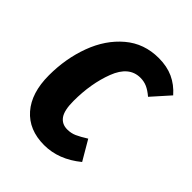

<svg xmlns="http://www.w3.org/2000/svg" viewBox="-164 -643 756 756"><g transform="rotate(45 213.5 -265.0)"><path d="M427 -482 361 -408Q341 -425 324 -432.5Q307 -440 287 -440Q224 -440 194.5 -363Q165 -286 165 -189Q165 -137 181 -114.5Q197 -92 227 -92Q248 -92 266 -100Q284 -108 311 -125L359 -43Q287 16 206 16Q121 16 73 -39Q25 -94 25 -192Q25 -285 55 -366Q85 -447 143.5 -496.5Q202 -546 283 -546Q329 -546 364 -530Q399 -514 427 -482Z"/></g></svg>

Font: Fira Sans Compressed SemiBold
Style: Italic
Weight: 600
Width: 1
Italic angle: -8°
Designer: bBox Type GmbH & Carrois Corporate GbR & Edenspiekermann AG
Foundry: bBox Type GmbH & Carrois Corporate GbR & Edenspiekermann AG
Version: Version 4.301